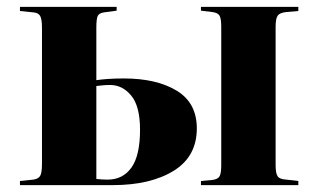

<svg xmlns="http://www.w3.org/2000/svg" viewBox="-20 -538 922 558"><path d="M38 0V-12L77 -16Q91 -18 96.5 -26.5Q102 -35 102 -62V-457Q102 -483 96.5 -492Q91 -501 77 -502L38 -506V-518H319V-507L282 -502Q268 -500 264 -491.5Q260 -483 260 -458V-305Q273 -307 293 -308.5Q313 -310 340 -310Q435 -310 493.5 -274.5Q552 -239 552 -165Q552 -83 484.5 -41.5Q417 0 308 0ZM564 0V-12L597 -15Q613 -17 618 -25.5Q623 -34 623 -58V-460Q623 -484 618 -492.5Q613 -501 597 -503L564 -507V-518H847V-506L812 -503Q793 -501 787 -492.5Q781 -484 781 -460V-58Q781 -34 787 -25.5Q793 -17 812 -16L847 -12V0ZM293 -16Q337 -16 362 -51Q387 -86 387 -161Q387 -229 361.5 -260Q336 -291 300 -291Q288 -291 278 -290Q268 -289 260 -288V-18Q274 -16 293 -16Z"/></svg>

Font: Literata 72pt
Style: Bold
Weight: 700
Designer: Latin by Veronika Burian and Jose Scaglione. Greek by Irene Vlachou. Cyrillic by Vera Evstafieva.
Foundry: TypeTogether
Version: Version 3.002